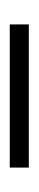

<svg xmlns="http://www.w3.org/2000/svg" viewBox="137 -855 79 393"><g transform="rotate(-90 176.5 -658.5)"><path d="M30 -678H323V-639H30Z"/></g></svg>

Font: Be Vietnam Light
Style: Regular
Weight: 300
Designer: Gabriel Lam
Foundry: TypeRant
Version: Version 4.000